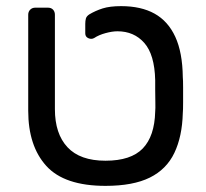

<svg xmlns="http://www.w3.org/2000/svg" viewBox="-20 -596 671 626"><path d="M324 10Q190 10 131 -55Q72 -120 72 -235V-548Q72 -558 78.5 -564.5Q85 -571 95 -571H136Q147 -571 153 -564.5Q159 -558 159 -548V-240Q159 -160 200 -116Q241 -72 324 -72Q407 -72 445.5 -112Q484 -152 486 -232Q487 -242 486.5 -262.5Q486 -283 486 -304Q486 -325 486 -335Q484 -418 450.5 -456Q417 -494 363 -494Q346 -494 324 -488Q302 -482 287 -472Q278 -467 268 -471.5Q258 -476 258 -487V-518Q258 -528 260 -535.5Q262 -543 271 -549Q291 -561 314.5 -568.5Q338 -576 375 -576Q440 -576 484 -551.5Q528 -527 551.5 -476Q575 -425 576 -345Q577 -335 577 -311Q577 -287 577 -262Q577 -237 576 -227Q574 -151 548.5 -97.5Q523 -44 468.5 -17Q414 10 324 10Z"/></svg>

Font: RubikRegular
Style: Regular
Weight: 400
Designer: Hubert and Fischer
Foundry: Hubert and Fischer
Version: Version 2.300;gftools[0.9.30]